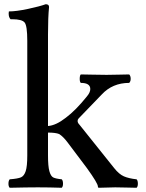

<svg xmlns="http://www.w3.org/2000/svg" viewBox="-20 -886 691 908"><path d="M109 -151V-693Q109 -764 96.5 -779.5Q84 -795 38 -795H30Q21 -804 21 -822Q21 -824 21.5 -827.5Q22 -831 22 -832Q57 -832 113 -844Q169 -856 196 -866Q212 -866 212 -853Q207 -804 207 -723V-290Q245 -293 291 -329Q338 -364 391 -430Q407 -449 407 -465Q407 -494 362 -494Q357 -499 357 -513Q357 -529 362 -534Q374 -534 416 -533Q458 -532 484 -532Q508 -532 543 -533Q578 -534 591 -534Q598 -527 598 -513Q598 -501 591 -494Q512 -494 461 -439L352 -326Q347 -321 347 -314Q347 -305 356 -296L520 -91Q543 -62 566 -52Q589 -42 626 -38Q632 -32 632 -17Q632 -4 626 2Q615 2 580.5 1Q546 0 525 0Q512 0 486 1Q460 2 448 2Q443 2 443 -4Q443 -19 391 -91L300 -212Q279 -240 260 -252Q243 -259 207 -259V-151Q207 -100 213.5 -76.5Q220 -53 231.5 -47Q243 -41 272 -38Q278 -32 278 -17Q278 -4 272 2Q214 0 159 0Q108 0 26 2Q20 -4 20 -17Q20 -32 26 -38Q65 -41 79.5 -47.5Q94 -54 101.5 -76.5Q109 -99 109 -151Z"/></svg>

Font: Indiction Unicode
Style: Normal
Weight: 500
Version: Version 1.1